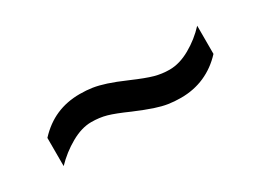

<svg xmlns="http://www.w3.org/2000/svg" viewBox="-21 -555 634 466"><g transform="rotate(-30 296.0 -322.5)"><path d="M70 -335Q95 -362 125 -375Q155 -388 191 -388Q210 -388 226 -385.5Q242 -383 262 -376.5Q282 -370 312 -357Q349 -341 369 -335.5Q389 -330 410 -330Q438 -330 468 -347Q498 -364 521 -389V-310Q497 -284 466.5 -270.5Q436 -257 400 -257Q381 -257 365 -259.5Q349 -262 329.5 -268.5Q310 -275 279 -288Q243 -304 223.5 -309.5Q204 -315 181 -315Q154 -315 124 -298Q94 -281 70 -256Z"/></g></svg>

Font: tamil25
Style: Book
Weight: 400
Designer: Jelle Bosma - Monotype Design Team
Foundry: Monotype Imaging Inc.
Version: Version 2.003